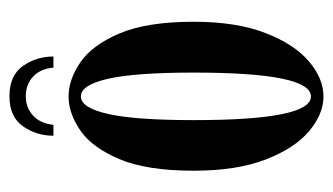

<svg xmlns="http://www.w3.org/2000/svg" viewBox="-169 -524 704 406"><g transform="rotate(-90 183.0 -321.0)"><path d="M182 11Q144.5 11 108.2 -19.8Q72 -50.5 48.5 -111.8Q25 -173 25 -263.5Q25 -362.5 49.5 -420.5Q74 -478.5 110.2 -503.2Q146.5 -528 182 -528Q217.5 -528 254 -503.2Q290.5 -478.5 315.2 -420.5Q340 -362.5 340 -263.5Q340 -173 316.2 -111.8Q292.5 -50.5 256.2 -19.8Q220 11 182 11ZM182 -15.5Q232.5 -15.5 232.5 -263.5Q232.5 -386.5 219.5 -444.2Q206.5 -502 182 -502Q158 -502 145 -444.2Q132 -386.5 132 -263.5Q132 -15.5 182 -15.5ZM182.5 -653Q226.5 -653 246.5 -624.5Q266.5 -596 266.5 -560H243Q240.5 -588 223.8 -603.2Q207 -618.5 182.5 -618.5Q158.5 -618.5 141.8 -603.2Q125 -588 122 -560H99Q99 -596 119 -624.5Q139 -653 182.5 -653Z"/></g></svg>

Font: Imbue 50pt SemiBold
Style: Regular
Weight: 600
Designer: Tyler Finck
Foundry: Etcetera Type Company
Version: Version 1.102; ttfautohint (v1.8.3)